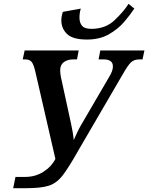

<svg xmlns="http://www.w3.org/2000/svg" viewBox="-20 -978 776 1005"><path d="M49 7H119Q196 7 237 -6.5Q278 -20 310 -62.5Q342 -105 391 -192L623 -590Q649 -636 665.5 -651.5Q682 -667 709 -667H726L736 -714H505L496 -667H523Q571 -667 571 -630Q571 -606 550 -573L403 -321Q393 -304 384 -284.5Q375 -265 366 -245Q364 -266 360 -289.5Q356 -313 352 -330L299 -574Q295 -593 295 -610Q295 -639 314.5 -653Q334 -667 362 -667H383L392 -714H109L99 -667H112Q135 -667 145.5 -654Q156 -641 164 -607L270 -146Q248 -104 206 -78Q164 -52 113 -52H61ZM435 -771Q502 -771 550 -798.5Q598 -826 630 -863.5Q662 -901 683 -933L653 -958Q627 -917 579.5 -872Q532 -827 458 -827Q422 -827 409 -843.5Q396 -860 396 -885Q396 -912 403 -933L309 -916Q301 -892 301 -872Q301 -829 331 -800Q361 -771 435 -771Z"/></svg>

Font: Noto Serif SemiCondensed Semi
Style: Italic
Weight: 600
Width: 4
Italic angle: -12°
Designer: Monotype Design Team
Foundry: Monotype Imaging Inc.
Version: Version 1.901